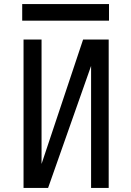

<svg xmlns="http://www.w3.org/2000/svg" viewBox="-20 -918 640 938"><path d="M425 0V-596L215 0H95V-725H183V-117L386 -725H511V0ZM88.5 -898H512.5V-817H88.5Z"/></svg>

Font: JuliaMono
Style: Regular
Weight: 400
Monospace: yes
Designer: cormullion
Foundry: corm
Version: Version 0.055; ttfautohint (v1.8.4)